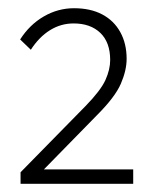

<svg xmlns="http://www.w3.org/2000/svg" viewBox="-20 -726 374 467"><path d="M30 -279V-307L188 -468Q225 -506 236.5 -531.5Q248 -557 248 -580Q248 -623 224 -646Q200 -669 159 -669Q128 -669 101.5 -652.5Q75 -636 55 -605L29 -630Q52 -666 86.5 -686Q121 -706 160 -706Q200 -706 228.5 -691Q257 -676 272.5 -648Q288 -620 288 -583Q288 -555 274 -522.5Q260 -490 216 -446L77 -304L74 -314H304V-279Z"/></svg>

Font: SUSE Thin ExtraLight
Style: Regular
Weight: 250
Version: Version 1.000